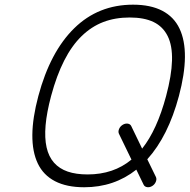

<svg xmlns="http://www.w3.org/2000/svg" viewBox="-20 -789 799 809"><path d="M195.3 -384.5Q176.8 -315.2 172.1 -261.2Q167.5 -207.3 176.3 -168.1Q185.1 -128.9 207.6 -103.5Q230.2 -78.1 265.4 -66Q300.5 -54 349.1 -54Q458.5 -54 533.9 -116.5L481.2 -225.3Q477.1 -234.1 481.6 -245.2Q486.1 -256.3 496.6 -262.9Q507.1 -269.5 517.9 -268.1Q528.8 -266.6 533 -257.8L578.9 -162.8Q641.8 -241.9 679.9 -384.5Q703.1 -471.2 704.8 -533.9Q706.5 -596.7 686.6 -636.8Q666.7 -677 627.1 -696.2Q587.4 -715.3 526.4 -715.3Q465.3 -715.3 415.3 -696.2Q365.2 -677 323.9 -636.8Q282.5 -596.7 250.5 -533.8Q218.5 -470.9 195.3 -384.5ZM141.6 -384.5Q191.4 -570.6 292.7 -669.9Q394 -769.3 540.8 -769.3Q614.5 -769.3 663.7 -743.7Q712.9 -718 736.3 -668.7Q759.8 -619.4 759.2 -548.1Q758.5 -476.8 733.9 -384.5Q688.5 -214.8 600.6 -117.9L637 -43.2Q641.1 -34.4 636.6 -23.2Q632.1 -12 621.6 -5.4Q611.1 1.2 600.2 -0.4Q589.4 -2 585.2 -10.7L554.4 -74.2Q460.9 0 334.7 0Q261 0 211.8 -25.5Q162.6 -51 139.2 -100.3Q115.7 -149.7 116.3 -220.9Q116.9 -292.2 141.6 -384.5Z"/></svg>

Font: Tecnico
Style: FinoInclinado
Weight: 400
Italic angle: -15°
Version: Version 1.3